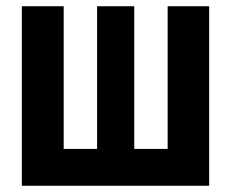

<svg xmlns="http://www.w3.org/2000/svg" viewBox="-20 -595 740 615"><path d="M50 -575V0H650V-575H517V-118H410V-575H291V-118H184V-575Z"/></svg>

Font: Kawkab Mono
Style: Bold
Weight: 700
Monospace: yes
Designer: Abdullah Arif
Foundry: Abdullah Arif
Version: Version 1.000;PS 000.500;hotconv 1.0.88;makeotf.lib2.5.64775